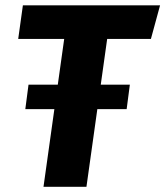

<svg xmlns="http://www.w3.org/2000/svg" viewBox="-20 -714 632 734"><path d="M365.2 -390.3H476.4L464.2 -296.9H188H76.8L89 -390.3ZM67.5 -693.6H591.9L556.9 -565.1H389.7L310.5 0H146.3L225.4 -565.1H49.6Z"/></svg>

Font: Fira Sans Variable
Style: Italic
Weight: 397
Italic angle: -8°
Designer: Carrois Corporate & Edenspiekermann AG
Foundry: Carrois Corporate GbR & Edenspiekermann AG
Version: Version 4.202